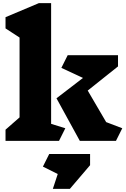

<svg xmlns="http://www.w3.org/2000/svg" viewBox="-20 -893 799 1217"><path d="M394 -80 354 0H15V-71L104 -149V-655L15 -713V-784L226 -873H304V-108ZM715 0H486L338 -270L506 -399L369 -463L409 -543H728V-472L536 -319L653 -119L755 -80ZM551 154 423 304H315L346 210L252 163L292 83H551Z"/></svg>

Font: Inknut Antiqua Black
Style: Regular
Weight: 900
Designer: Claus Eggers Sørensen
Foundry: Claus Eggers Sørensen
Version: Version 1.003; ttfautohint (v1.8.2) -l 8 -r 50 -G 200 -x 14 